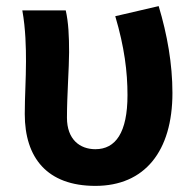

<svg xmlns="http://www.w3.org/2000/svg" viewBox="-20 -594 636 628"><path d="M292 14C453 14 544 -99 544 -290C544 -385 527 -481 499 -574L357 -541C387 -440 397 -359 397 -283C397 -160 358 -106 292 -106C241 -106 199 -138 199 -209C199 -282 206 -373 206 -423C206 -475 204 -521 195 -560H53C64 -499 65 -437 65 -393C65 -335 61 -278 61 -221C61 -78 134 14 292 14Z"/></svg>

Font: DAIFUKU Sans JP
Style: Bold
Weight: 700
Designer: Original font ‘Source Han Sans JP’ : Ryoko NISHIZUKA  (kana, bopomofo & ideographs); Paul D. Hunt (Latin, Greek & Cyrill
Foundry: Daifuku
Version: Version 1.001